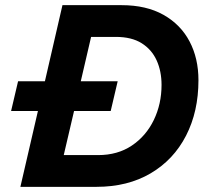

<svg xmlns="http://www.w3.org/2000/svg" viewBox="-20 -724 805 744"><path d="M59 0 127 -294H23L50 -409H154L222 -704H451Q547 -704 613.5 -666.5Q680 -629 714.5 -563.5Q749 -498 749 -413Q749 -292 701 -198.5Q653 -105 564 -52.5Q475 0 354 0ZM227 -123H360Q436 -123 491 -160Q546 -197 576 -259Q606 -321 606 -395Q606 -448 587 -490Q568 -532 529 -556.5Q490 -581 429 -581H333L293 -409H436L409 -294H267Z"/></svg>

Font: Prodigy Sans SemiBold
Style: Italic
Weight: 600
Italic angle: -13°
Designer: Wei Huang
Foundry: Wei Huang
Version: Version 1.003; ttfautohint (v1.8.3)